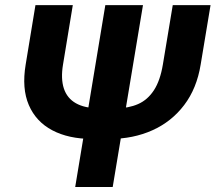

<svg xmlns="http://www.w3.org/2000/svg" viewBox="-20 -748 862 768"><path d="M671 -727.5H822.2L782.7 -490Q767.2 -394.2 716.7 -327.8Q666.3 -261.3 589.6 -226.9Q512.9 -192.4 418.5 -192.2H348.5Q254.2 -192.4 189.1 -226.9Q123.9 -261.3 95.3 -327.8Q66.7 -394.2 82.7 -490L121.8 -727.5H271.2L232.1 -490Q222.6 -433.1 235.5 -393.9Q248.5 -354.8 283.8 -334.9Q319 -315 376.3 -314.8H444.8Q494.2 -315 532.3 -331.7Q570.3 -348.3 595.6 -386.9Q620.8 -425.5 631.5 -490ZM551.9 -727.5 430.8 0H280.8L401.3 -727.5Z"/></svg>

Font: Inter Tight
Style: Italic
Weight: 400
Italic angle: -9.39999°
Designer: Rasmus Andersson
Foundry: rsms
Version: Version 3.002